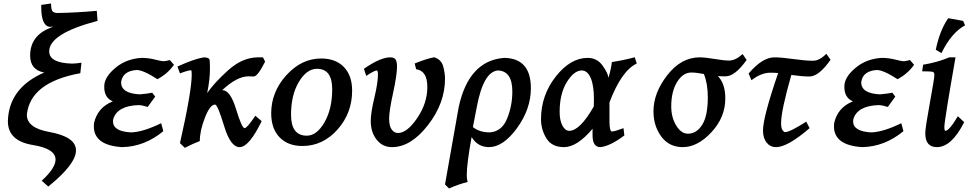

<svg xmlns="http://www.w3.org/2000/svg" viewBox="-20 -812 5513 1082"><path d="M252 239.3 215.3 206.5Q293 134.8 293 87.4Q293 25.9 166.5 5.4Q24.4 -17.1 24.4 -128.9Q29.3 -316.4 229 -403.3Q149.9 -418 149.9 -499Q149.9 -610.4 263.7 -655.3L280.3 -662.1L258.3 -660.6Q212.4 -668.9 212.4 -773.4V-784.2L267.6 -792.5Q268.1 -753.4 278.1 -746.1Q288.1 -738.8 304.7 -738.8Q407.2 -740.2 525.4 -751L529.8 -694.3Q257.3 -623 257.3 -522.5Q257.3 -457 385.7 -453.6Q404.8 -453.6 439 -458.5L432.6 -399.4Q149.9 -348.1 131.3 -165.5Q131.3 -90.8 257.8 -68.4Q408.2 -41 408.2 35.2Q408.2 113.3 252 239.3Z M667.5 17.1Q508.8 6.8 508.8 -100.1L509.8 -117.7Q529.3 -206.5 615.7 -240.7Q567.4 -261.2 567.4 -321.8L568.4 -338.9Q576.7 -386.7 635.3 -433.6Q693.8 -480.5 777.3 -485.8Q816.4 -485.8 853.8 -476.3Q891.1 -466.8 901.9 -466.8Q915.5 -467.8 937 -473.6L960.4 -446.8Q923.8 -395.5 867.2 -365.7Q787.6 -417.5 749.5 -417.5Q673.8 -412.1 663.1 -353.5L662.6 -347.7Q662.6 -285.2 768.1 -280.3Q813 -284.2 837.9 -289.6L854.5 -267.6L812.5 -209.5Q778.8 -219.7 760.7 -219.7Q641.1 -215.8 618.2 -141.1Q616.7 -134.8 616.7 -128.4Q616.7 -71.8 717.3 -65.9Q785.6 -67.4 888.2 -117.7L900.4 -72.8Q793.9 15.1 667.5 17.1Z M1021.5 21 994.1 -5.4Q1060.5 -297.9 1060.5 -392.6Q1060.5 -416 1056.6 -416Q1040.5 -416 994.1 -398.4L980 -437Q1073.7 -480 1128.4 -488.8Q1159.7 -488.8 1161.4 -472.4Q1163.1 -456.1 1163.1 -422.9Q1163.1 -362.8 1147.5 -287.6Q1187 -345.2 1265.6 -416Q1344.2 -486.8 1429.7 -488.8H1461.9L1474.1 -464.8Q1432.1 -380.9 1409.7 -380.9Q1395.5 -381.8 1379.4 -381.8Q1315.9 -381.8 1232.4 -304.2Q1277.8 -304.2 1310.3 -197Q1342.8 -89.8 1358.4 -89.8Q1372.1 -89.8 1418.9 -159.7L1454.6 -129.4Q1383.8 17.1 1330.1 17.1Q1278.8 17.1 1242.7 -102.8Q1206.5 -222.7 1191.9 -222.7Q1163.6 -222.7 1134.8 -148.9Q1106 -75.2 1106 -17.1Q1067.4 -2.4 1021.5 21Z M1709 -47.4Q1765.1 -47.4 1808.6 -122.8Q1852.1 -198.2 1852.1 -309.1Q1852.1 -424.3 1766.6 -424.3Q1708.5 -424.3 1664.3 -350.6Q1620.1 -276.9 1620.1 -165Q1620.1 -47.4 1709 -47.4ZM1684.1 10.7Q1602.5 10.7 1555.4 -38.3Q1508.3 -87.4 1508.3 -173.3Q1508.3 -293.9 1593.8 -388.2Q1679.2 -482.4 1790 -482.4Q1871.1 -482.4 1917.7 -434.6Q1964.4 -386.7 1964.4 -301.3Q1964.4 -174.3 1881.8 -81.8Q1799.3 10.7 1684.1 10.7Z M2189.5 17.1Q2135.3 17.1 2102.3 -25.1Q2069.3 -67.4 2069.3 -129.9Q2069.3 -176.3 2089.6 -261Q2109.9 -345.7 2109.9 -391.6Q2109.9 -415 2103.5 -415Q2089.8 -415 2043.9 -384.3L2030.8 -424.3Q2123.5 -488.8 2178.7 -488.8Q2203.1 -488.8 2210.2 -475.3Q2217.3 -461.9 2217.3 -437.5Q2217.3 -389.2 2195.1 -287.6Q2172.9 -186 2172.9 -144.5Q2172.9 -101.6 2187.3 -82Q2201.7 -62.5 2222.7 -62.5Q2273.9 -62.5 2331.1 -146.5Q2388.2 -230.5 2388.2 -321.8Q2388.2 -413.1 2325.2 -421.9L2316.9 -454.1Q2380.9 -480.5 2426.8 -489.3Q2466.8 -476.6 2477.3 -439Q2487.8 -401.4 2487.8 -367.7Q2487.8 -230.5 2391.6 -106.7Q2295.4 17.1 2189.5 17.1Z M2740.2 -65.9Q2808.1 -70.8 2837.6 -143.3Q2867.2 -215.8 2867.2 -296.4Q2867.2 -412.1 2785.6 -415Q2704.1 -407.7 2667 -209.5L2645 -95.7Q2682.6 -65.9 2740.2 -65.9ZM2510.3 250 2487.8 227.5 2564.5 -206.1Q2620.6 -470.2 2820.8 -485.8Q2971.7 -483.9 2971.7 -314.9Q2971.7 -197.3 2893.6 -90.1Q2815.4 17.1 2735.4 17.1Q2672.4 17.1 2637.7 -39.6Q2610.4 111.3 2610.4 175.3Q2610.4 195.8 2615.2 213.4Q2562 227.1 2510.3 250Z M3188.5 -74.7Q3248.5 -75.7 3326.2 -211.9L3327.1 -253.4Q3327.1 -330.6 3308.8 -372.8Q3290.5 -415 3257.8 -415Q3213.9 -414.1 3173.8 -348.6Q3133.8 -283.2 3133.8 -181.2Q3133.8 -133.8 3149.4 -104.2Q3165 -74.7 3188.5 -74.7ZM3363.3 17.1Q3319.3 17.1 3319.3 -49.3V-86.4Q3232.4 17.1 3158.2 17.1Q3089.4 17.1 3059.1 -32.5Q3028.8 -82 3028.8 -140.1Q3028.8 -274.4 3111.6 -380.1Q3194.3 -485.8 3292 -485.8Q3345.2 -485.8 3376.5 -441.4Q3407.7 -397 3408.7 -373Q3422.9 -419.4 3428.2 -462.4Q3495.6 -472.7 3557.1 -489.3L3568.4 -454.1Q3482.4 -413.6 3414.6 -234.9V-128.4Q3414.6 -70.8 3429.2 -70.8Q3448.2 -72.8 3493.7 -89.8L3498.5 -48.8Q3418.5 11.7 3363.3 17.1Z M3856.4 -58.6Q3905.3 -58.6 3937 -108.4Q3968.8 -158.2 3968.8 -263.7Q3968.8 -340.8 3946.8 -395Q3903.3 -403.3 3876 -403.3Q3828.6 -403.3 3795.7 -349.9Q3762.7 -296.4 3762.7 -211.9Q3762.7 -150.4 3790.8 -104.5Q3818.8 -58.6 3856.4 -58.6ZM3827.6 17.1Q3750.5 17.1 3706.5 -42.7Q3662.6 -102.5 3662.6 -184.6Q3662.6 -288.6 3740.7 -388.7Q3818.8 -488.8 3922.9 -488.8Q3954.1 -488.8 4007.3 -479.7Q4060.5 -470.7 4088.4 -470.7Q4124.5 -470.7 4165 -507.3L4187.5 -474.1Q4122.1 -381.8 4068.8 -381.8Q4034.7 -381.8 4025.4 -383.3Q4067.4 -340.8 4067.4 -257.3Q4067.4 -150.9 3989.3 -66.9Q3911.1 17.1 3827.6 17.1Z M4353.5 17.1Q4320.8 17.1 4300.3 -8.3Q4279.8 -33.7 4279.8 -76.2Q4279.8 -151.9 4365.2 -400.4Q4345.7 -402.3 4321.3 -402.3Q4269.5 -402.3 4214.8 -359.9L4198.7 -397.5Q4276.4 -488.8 4343.3 -488.8Q4383.8 -488.8 4451.4 -479.2Q4519 -469.7 4561.5 -469.7Q4597.7 -469.7 4636.7 -508.8L4660.6 -475.1Q4594.2 -380.9 4542 -380.9Q4501.5 -380.9 4439.5 -389.6Q4381.8 -188 4381.8 -118.2Q4381.8 -89.4 4389.9 -78.4Q4397.9 -67.4 4403.8 -67.4Q4431.6 -67.4 4523.4 -126.5L4542.5 -89.8Q4418.5 17.1 4353.5 17.1Z M4838.4 17.1Q4679.7 6.8 4679.7 -100.1L4680.7 -117.7Q4700.2 -206.5 4786.6 -240.7Q4738.3 -261.2 4738.3 -321.8L4739.3 -338.9Q4747.6 -386.7 4806.2 -433.6Q4864.7 -480.5 4948.2 -485.8Q4987.3 -485.8 5024.7 -476.3Q5062 -466.8 5072.8 -466.8Q5086.4 -467.8 5107.9 -473.6L5131.3 -446.8Q5094.7 -395.5 5038.1 -365.7Q4958.5 -417.5 4920.4 -417.5Q4844.7 -412.1 4834 -353.5L4833.5 -347.7Q4833.5 -285.2 4939 -280.3Q4983.9 -284.2 5008.8 -289.6L5025.4 -267.6L4983.4 -209.5Q4949.7 -219.7 4931.6 -219.7Q4812 -215.8 4789.1 -141.1Q4787.6 -134.8 4787.6 -128.4Q4787.6 -71.8 4888.2 -65.9Q4956.5 -67.4 5059.1 -117.7L5071.3 -72.8Q4964.8 15.1 4838.4 17.1Z M5259.8 17.1Q5194.3 17.1 5194.3 -61Q5194.3 -91.3 5220 -231.4Q5245.6 -371.6 5245.6 -388.7Q5245.6 -404.3 5237.3 -406.7Q5226.6 -410.2 5176.8 -410.2L5182.1 -447.3Q5266.1 -461.4 5329.1 -488.8H5364.7Q5301.8 -129.4 5301.8 -96.7Q5301.8 -74.7 5307.6 -74.7Q5329.1 -74.7 5377.9 -157.2L5413.6 -123.5Q5342.8 17.1 5259.8 17.1ZM5285.6 -512.7 5253.4 -531.7Q5275.9 -641.1 5323.7 -709.5L5407.7 -694.3L5418.5 -669.4Q5341.3 -627.4 5285.6 -512.7Z"/></svg>

Font: Kelvinch
Style: Bold Italic
Weight: 700
Italic angle: -10°
Designer: Paul James Miller
Foundry: High-Logic / Made with FontCreator
Version: Version 3.30 September 23, 2016